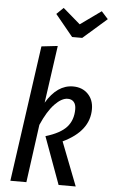

<svg xmlns="http://www.w3.org/2000/svg" viewBox="-62 -998 609 1039"><g transform="rotate(5 242.0 -478.5)"><path d="M183 -437Q243 -538 329 -538Q379 -538 410 -506.5Q441 -475 441 -424Q441 -305 298 -237L390 0H297L203 -257Q283 -281 317 -319Q351 -357 351 -416Q351 -442 339 -455.5Q327 -469 306 -469Q273 -469 235.5 -430Q198 -391 165 -315L122 0H35L139 -739L227 -749ZM448 -957 484 -917 355 -804H300L204 -921L241 -957L335 -876Z"/></g></svg>

Font: Fira Sans Extra Condensed
Style: Italic
Weight: 400
Width: 3
Italic angle: -8°
Designer: Carrois Corporate & Edenspiekermann AG
Foundry: Carrois Corporate GbR & Edenspiekermann AG
Version: Version 4.203